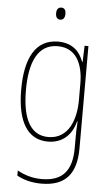

<svg xmlns="http://www.w3.org/2000/svg" viewBox="-63 -763 596 1045"><g transform="rotate(5 235.0 -241.0)"><path d="M229 -723C209 -723 203 -706 203 -690C203 -672 210 -657 228 -657C246 -657 254 -671 254 -691C254 -707 249 -723 229 -723ZM228 -537C105 -537 50 -432 50 -260C50 -78 112 10 219 10C299 10 350 -40 368 -113H371C368 -72 368 -47 368 -14V32C368 156 317 216 204 216C150 216 109 202 70 181V209C107 229 150 241 204 241C338 241 394 167 394 32V-527H373L370 -439H367C348 -491 309 -537 228 -537ZM228 -512C331 -512 368 -424 368 -319V-229C368 -129 333 -15 219 -15C126 -15 76 -95 76 -260C76 -413 120 -512 228 -512Z"/></g></svg>

Font: Noto Sans Arabic UI Cn Th
Style: Regular
Weight: 100
Width: 3
Designer: Monotype Design Team, Nadine Chahine and Nizar Qandah
Foundry: Monotype Imaging Inc.
Version: Version 2.010